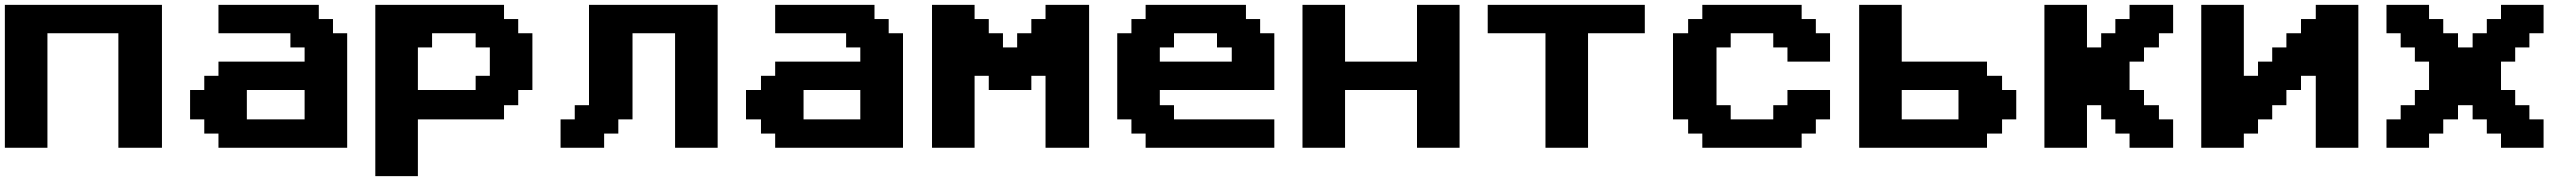

<svg xmlns="http://www.w3.org/2000/svg" viewBox="-20 -645 11276 790"><path d="M500 0H687.5V-625H0V0H187.5V-500H500Z M936.5 0H1499V-500H1436.5V-562.5H1374V-625H936.5V-500H1249V-437.5H1311.5V-375H936.5V-312.5H874V-250H811.5V-125H874V-62.5H936.5ZM1311.5 -125H1061.5V-250H1311.5Z M1623 125H1810.5V-125H2185.5V-187.5H2248V-250H2310.5V-500H2248V-562.5H2185.5V-625H1623ZM2060.5 -250H1810.5V-437.5H1873V-500H2060.5V-437.5H2123V-312.5H2060.5Z M2934.6 0H3122.1V-625H2559.6V-187.5H2497.1V-125H2434.6V0H2622.1V-62.5H2684.6V-125H2747.1V-500H2934.6Z M3371.1 0H3933.6V-500H3871.1V-562.5H3808.6V-625H3371.1V-500H3683.6V-437.5H3746.1V-375H3371.1V-312.5H3308.6V-250H3246.1V-125H3308.6V-62.5H3371.1ZM3746.1 -125H3496.1V-250H3746.1Z M4557.6 0H4745.1V-625H4557.6V-562.5H4495.1V-500H4432.6V-437.5H4370.1V-500H4307.6V-562.5H4245.1V-625H4057.6V0H4245.1V-312.5H4307.6V-250H4495.1V-312.5H4557.6Z M4994.1 0H5556.6V-125H5119.1V-187.5H5056.6V-250H5556.6V-500H5494.1V-562.5H5431.6V-625H4994.1V-562.5H4931.6V-500H4869.1V-125H4931.6V-62.5H4994.1ZM5369.1 -375H5056.6V-437.5H5119.1V-500H5306.6V-437.5H5369.1Z M6180.7 0H6368.2V-625H6180.7V-375H5868.2V-625H5680.7V0H5868.2V-250H6180.7Z M6742.2 0H6929.7V-500H7179.7V-625H6492.2V-500H6742.2Z M7428.7 0H7866.2V-62.5H7928.7V-125H7991.2V-250H7803.7V-187.5H7741.2V-125H7553.7V-187.5H7491.2V-437.5H7553.7V-500H7741.2V-437.5H7803.7V-375H7991.2V-500H7928.7V-562.5H7866.2V-625H7428.7V-562.5H7366.2V-500H7303.7V-125H7366.2V-62.5H7428.7Z M8115.2 0H8677.7V-62.5H8740.2V-125H8802.7V-250H8740.2V-312.5H8677.7V-375H8302.7V-625H8115.2ZM8552.7 -125H8302.7V-250H8552.7Z M9301.8 0H9489.3V-125H9426.8V-187.5H9364.3V-250H9301.8V-375H9364.3V-437.5H9426.8V-500H9489.3V-625H9301.8V-562.5H9239.3V-500H9176.8V-437.5H9114.3V-625H8926.8V0H9114.3V-187.5H9176.8V-125H9239.3V-62.5H9301.8Z M10113.3 0H10300.8V-625H10113.3V-562.5H10050.8V-500H9988.3V-437.5H9925.8V-375H9863.3V-312.5H9800.8V-625H9613.3V0H9800.8V-62.5H9863.3V-125H9925.8V-187.5H9988.3V-250H10050.8V-312.5H10113.3Z M10924.8 0H11112.3V-125H11049.8V-187.5H10987.3V-250H10924.8V-375H10987.3V-437.5H11049.8V-500H11112.3V-625H10924.8V-562.5H10862.3V-500H10799.8V-437.5H10737.3V-500H10674.8V-562.5H10612.3V-625H10424.8V-500H10487.3V-437.5H10549.8V-375H10612.3V-250H10549.8V-187.5H10487.3V-125H10424.8V0H10612.3V-62.5H10674.8V-125H10737.3V-187.5H10799.8V-125H10862.3V-62.5H10924.8Z"/></svg>

Font: Faithful 32x
Style: Semibold
Weight: 400
Foundry: Faithful Resource Pack
Version: Version 1.0; January 27, 2023